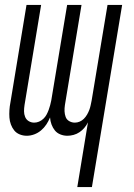

<svg xmlns="http://www.w3.org/2000/svg" viewBox="-20 -540 540 775"><path d="M292 215 335 -46Q329 -34 320.5 -24Q312 -14 301 -6.5Q290 1 277 4.5Q264 8 252 8Q237 8 223.5 2.5Q210 -3 201.5 -13.5Q193 -24 188 -37.5Q183 -51 182 -66Q176 -51 167 -37.5Q158 -24 145.5 -13.5Q133 -3 118 2.5Q103 8 88 8Q73 8 59.5 2.5Q46 -3 37.5 -13.5Q29 -24 24 -37.5Q19 -51 18 -65.5Q17 -80 18 -95.5Q19 -111 22 -126L87 -520H146L79 -116Q77 -103 77 -91Q77 -79 81.5 -68Q86 -57 96 -51Q106 -45 118 -45Q128 -45 137.5 -49Q147 -53 155 -60.5Q163 -68 168 -77.5Q173 -87 176.5 -96.5Q180 -106 182.5 -115.5Q185 -125 187 -135L251 -520H309L242 -116Q240 -103 240.5 -91Q241 -79 245 -68Q249 -57 259.5 -51Q270 -45 282 -45Q292 -45 301.5 -49Q311 -53 318.5 -60.5Q326 -68 331.5 -77.5Q337 -87 340.5 -96.5Q344 -106 346 -115.5Q348 -125 350 -135L414 -520H473L351 215Z"/></svg>

Font: Iosevka Term Curly Lt Obl
Style: Regular
Weight: 300
Italic angle: -9°
Designer: Belleve Invis
Foundry: Belleve Invis
Version: Version 32.3.0